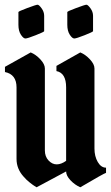

<svg xmlns="http://www.w3.org/2000/svg" viewBox="-20 -793 470 813"><path d="M260 -112V-423Q260 -484 219 -492V-514L320 -571Q342 -562 361 -541.5Q380 -521 380 -503V-164Q380 -131 394 -107Q408 -83 429 -83V-61Q422 -60 320 0Q297 -10 278.5 -29.5Q260 -49 260 -67L135 0Q132 -2 126 -5.5Q120 -9 105.5 -20.5Q91 -32 80 -45Q50 -78 50 -120V-423Q50 -478 1 -488V-510L110 -571Q132 -562 151 -541.5Q170 -521 170 -503V-156Q170 -130 185.5 -113.5Q201 -97 220 -97Q239 -97 260 -112ZM58 -688V-742Q58 -745 95.5 -759Q133 -773 139 -773Q145 -773 156 -758Q167 -743 167 -726V-661Q167 -658 131.5 -644Q96 -630 87.5 -630Q79 -630 68.5 -646Q58 -662 58 -688ZM265 -688V-742Q265 -745 302.5 -759Q340 -773 346 -773Q352 -773 363 -758Q374 -743 374 -726V-661Q374 -658 338.5 -644Q303 -630 294.5 -630Q286 -630 275.5 -646Q265 -662 265 -688Z"/></svg>

Font: Pirata One
Style: Regular
Weight: 400
Designer: Rodrigo Fuenzalida, Nicolas Massi
Foundry: Rodrigo Fuenzalida, Nicolas Massi
Version: Version 1.001